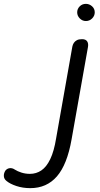

<svg xmlns="http://www.w3.org/2000/svg" viewBox="-285 -619 516 995"><path d="M-128 356Q-167 356 -200 345Q-233 334 -251 319Q-264 309 -265 294Q-266 279 -257 265Q-248 254 -234.5 252.5Q-221 251 -208 260Q-194 269 -173.5 275.5Q-153 282 -130 282Q-97 282 -70.5 264Q-44 246 -24.5 205.5Q-5 165 6 97L90 -378Q92 -388 97.5 -396.5Q103 -405 113 -410.5Q123 -416 140 -416Q159 -416 166.5 -405Q174 -394 171 -376L86 103Q63 234 10 295Q-43 356 -128 356ZM160 -510Q142 -510 128.5 -523.5Q115 -537 115 -555Q115 -573 128 -586Q141 -599 160 -599Q178 -599 192 -586.5Q206 -574 206 -555Q206 -537 192.5 -523.5Q179 -510 160 -510Z"/></svg>

Font: Edu VIC WA NT Beginner Medium
Style: Regular
Weight: 500
Designer: Tina and Corey Anderson
Foundry: Google for Education
Version: Version 1.003